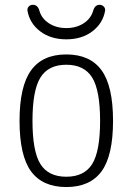

<svg xmlns="http://www.w3.org/2000/svg" viewBox="-20 -752 540 782"><path d="M355.5 -436Q323.2 -488.3 250 -488.3Q176.8 -488.3 144.5 -436Q112.3 -383.8 112.3 -259.8Q112.3 -135.7 144.5 -84Q176.8 -32.2 250 -32.2Q323.2 -32.2 355.5 -84Q387.7 -135.7 387.7 -259.8Q387.7 -383.8 355.5 -436ZM59.6 -259.8Q59.6 -400.4 106.4 -465.3Q153.3 -530.3 250 -530.3Q346.7 -530.3 393.6 -465.8Q440.4 -401.4 440.4 -259.8Q440.4 -118.2 393.6 -54.2Q346.7 9.8 250 9.8Q153.3 9.8 106.4 -54.2Q59.6 -118.2 59.6 -259.8ZM359.4 -708Q366.2 -732.4 385.7 -732.4Q395.5 -732.4 402.3 -725.6Q409.2 -718.8 408.2 -709Q399.4 -657.2 356.4 -624.5Q313.5 -591.8 250 -591.8Q186.5 -591.8 143.6 -624.5Q100.6 -657.2 91.8 -709Q90.8 -718.8 97.2 -725.6Q103.5 -732.4 114.3 -732.4Q133.8 -732.4 140.6 -708Q149.4 -676.8 179.2 -657.2Q209 -637.7 250 -637.7Q291 -637.7 320.8 -657.2Q350.6 -676.8 359.4 -708Z"/></svg>

Font: Rounded Mgen+ 1mn light
Style: Regular
Weight: 200
Designer: [Source Han Sans]
Ryoko NISHIZUKA  (kana & ideographs); Paul D. Hunt (Latin, Greek & Cyrillic); Wenlong ZHANG  (bopomofo
Version: Version 1.059.20150602